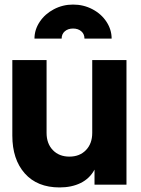

<svg xmlns="http://www.w3.org/2000/svg" viewBox="-20 -809 619 841"><path d="M34 -215V-546H184V-227Q184 -180 211.5 -151.5Q239 -123 284 -123Q329 -123 356.5 -151.5Q384 -180 384 -227V-546H534V0H394V-66Q373 -27 333.5 -7.5Q294 12 241 12Q143 12 88.5 -49.5Q34 -111 34 -215ZM300 -789Q346 -789 385 -768.5Q424 -748 446.5 -713.5Q469 -679 469 -640H350Q350 -660 336 -672Q322 -684 300 -684Q278 -684 264 -672Q250 -660 250 -640H131Q131 -679 154 -713.5Q177 -748 216 -768.5Q255 -789 300 -789Z"/></svg>

Font: BLUETTI 2.0
Style: Bold
Weight: 700
Designer: Stijn de Vries
Foundry: tokotype
Version: Version 2.005;October 31, 2023;FontCreator 14.0.0.2814 64-bi